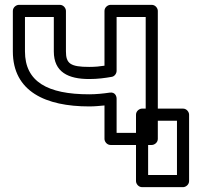

<svg xmlns="http://www.w3.org/2000/svg" viewBox="-20 -573 831 792"><path d="M348 -247C383 -247 412 -251 441 -256C453 -258 461 -270 461 -281V-503H581V-25H461V-166C461 -176 455 -194 433 -191C406 -187 376 -184 348 -184C176 -184 83 -236 83 -361V-503H202V-361C202 -275 262 -247 348 -247ZM348 -297C270 -297 252 -311 252 -361V-528C252 -539 242 -553 227 -553H58C47 -553 33 -543 33 -528V-361C33 -195 169 -134 348 -134C370 -134 390 -136 411 -138V0C411 11 421 25 436 25H606C617 25 631 15 631 0V-528C631 -539 621 -553 606 -553H436C425 -553 411 -543 411 -528V-302C392 -299 372 -297 348 -297ZM710 149H591V-75H710ZM735 199C746 199 760 189 760 174V-100C760 -111 750 -125 735 -125H566C555 -125 541 -115 541 -100V174C541 185 551 199 566 199Z"/></svg>

Font: Asimov
Style: XWidOu
Weight: 500
Designer: Google
Version: Version 2.000980; 2014